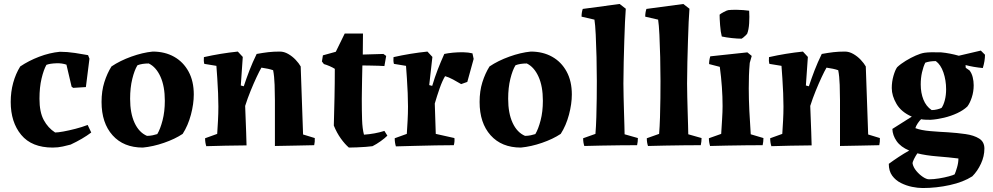

<svg xmlns="http://www.w3.org/2000/svg" viewBox="-20 -732 5004 968"><path d="M246 12Q140 12 87 -52Q34 -116 34 -218Q34 -269 46.5 -314.5Q59 -360 82 -397Q125 -426 177.5 -446Q230 -466 282 -471Q318 -471 358 -465Q398 -459 424 -454L431 -436L413 -293L349 -289L341 -295L315 -406Q292 -414 265 -413Q232 -412 214 -405Q200 -380 189.5 -336Q179 -292 179 -234Q179 -167 200.5 -127Q222 -87 258 -64Q272 -64 299.5 -69Q327 -74 360 -82.5Q393 -91 422 -102L440 -64Q419 -48 392.5 -32.5Q366 -17 336 -3Q321 1 297 6.5Q273 12 246 12Z M700 12Q603 12 547.5 -50Q492 -112 492 -218Q492 -273 506 -317.5Q520 -362 542 -397Q585 -426 642 -446.5Q699 -467 750 -472Q811 -472 857.5 -446Q904 -420 930.5 -371.5Q957 -323 957 -256Q957 -208 942.5 -153.5Q928 -99 901 -57Q862 -31 807 -12Q752 7 700 12ZM721 -47Q736 -47 750 -50Q764 -53 773 -56Q788 -81 799.5 -125Q811 -169 811 -224Q811 -297 789 -345.5Q767 -394 730 -412Q696 -412 673 -403Q658 -379 647 -334.5Q636 -290 636 -234Q636 -161 658.5 -112.5Q681 -64 721 -47Z M1020 5Q1014 -13 1014 -35L1075 -57Q1077 -87 1079 -123.5Q1081 -160 1081 -195Q1081 -225 1079.5 -262.5Q1078 -300 1075.5 -336.5Q1073 -373 1071 -400L1010 -410Q1006 -425 1008 -444Q1092 -463 1179 -472L1204 -445L1194 -301L1209 -297Q1223 -339 1238 -378Q1253 -417 1274 -460Q1307 -466 1333 -469Q1359 -472 1391 -472Q1412 -472 1433 -460Q1454 -448 1470.5 -430.5Q1487 -413 1496 -397Q1499 -311 1502 -225.5Q1505 -140 1508 -54L1567 -36Q1568 -17 1564 0Q1525 1 1471 2Q1417 3 1366 4V-226Q1366 -260 1364.5 -304Q1363 -348 1357 -378Q1334 -386 1298 -391Q1288 -374 1273.5 -343Q1259 -312 1243.5 -274Q1228 -236 1216 -198L1221 -66L1222 -32Q1222 -24 1222.5 -16Q1223 -8 1223 1Q1171 1 1116 2.5Q1061 4 1020 5Z M1739 12Q1719 -5 1698.5 -33.5Q1678 -62 1663 -99Q1665 -170 1666.5 -241.5Q1668 -313 1668 -385Q1657 -392 1642 -398.5Q1627 -405 1613 -409L1603 -422L1608 -453L1673 -471L1718 -563H1810L1809 -457L1913 -460L1927 -450L1918 -399Q1909 -400 1888 -400.5Q1867 -401 1844 -401.5Q1821 -402 1807 -402Q1806 -370 1805.5 -334Q1805 -298 1804.5 -270Q1804 -242 1804 -233Q1804 -174 1805.5 -128.5Q1807 -83 1815 -53Q1871 -57 1918 -72L1933 -48Q1920 -35 1899 -20Q1878 -5 1858 5Q1846 7 1824 8.5Q1802 10 1779 11Q1756 12 1739 12Z M1976 6Q1970 -13 1970 -35L2031 -57Q2033 -87 2035 -123.5Q2037 -160 2037 -195Q2037 -225 2035.5 -262.5Q2034 -300 2031.5 -336.5Q2029 -373 2027 -400L1966 -410Q1962 -425 1964 -444Q2048 -463 2135 -472L2160 -445L2144 -303L2159 -299Q2172 -343 2187 -381.5Q2202 -420 2220 -460Q2238 -464 2264 -466.5Q2290 -469 2316 -468.5Q2342 -468 2362 -463L2368 -435L2336 -319L2305 -308Q2287 -319 2264.5 -331Q2242 -343 2224 -348Q2210 -325 2196.5 -286.5Q2183 -248 2172 -210L2177 -57L2271 -36Q2273 -19 2268 0Q2230 0 2176.5 1Q2123 2 2069 3.5Q2015 5 1976 6Z M2606 12Q2509 12 2453.5 -50Q2398 -112 2398 -218Q2398 -273 2412 -317.5Q2426 -362 2448 -397Q2491 -426 2548 -446.5Q2605 -467 2656 -472Q2717 -472 2763.5 -446Q2810 -420 2836.5 -371.5Q2863 -323 2863 -256Q2863 -208 2848.5 -153.5Q2834 -99 2807 -57Q2768 -31 2713 -12Q2658 7 2606 12ZM2627 -47Q2642 -47 2656 -50Q2670 -53 2679 -56Q2694 -81 2705.5 -125Q2717 -169 2717 -224Q2717 -297 2695 -345.5Q2673 -394 2636 -412Q2602 -412 2579 -403Q2564 -379 2553 -334.5Q2542 -290 2542 -234Q2542 -161 2564.5 -112.5Q2587 -64 2627 -47Z M2926 4Q2920 -13 2920 -35L2982 -57Q2985 -93 2986.5 -140.5Q2988 -188 2988.5 -236.5Q2989 -285 2989 -324Q2989 -382 2987.5 -444Q2986 -506 2983.5 -557Q2981 -608 2977 -633L2912 -648Q2912 -669 2918 -687L3104 -712L3135 -688Q3133 -663 3131 -621Q3129 -579 3127.5 -526.5Q3126 -474 3124.5 -418.5Q3123 -363 3123 -311Q3123 -281 3124 -243Q3125 -205 3126 -167.5Q3127 -130 3128 -100Q3129 -70 3129 -55L3196 -36Q3196 -27 3195 -18Q3194 -9 3192 0Q3158 0 3109 0.5Q3060 1 3010.5 2Q2961 3 2926 4Z M3247 4Q3241 -13 3241 -35L3303 -57Q3306 -93 3307.5 -140.5Q3309 -188 3309.5 -236.5Q3310 -285 3310 -324Q3310 -382 3308.5 -444Q3307 -506 3304.5 -557Q3302 -608 3298 -633L3233 -648Q3233 -669 3239 -687L3425 -712L3456 -688Q3454 -663 3452 -621Q3450 -579 3448.5 -526.5Q3447 -474 3445.5 -418.5Q3444 -363 3444 -311Q3444 -281 3445 -243Q3446 -205 3447 -167.5Q3448 -130 3449 -100Q3450 -70 3450 -55L3517 -36Q3517 -27 3516 -18Q3515 -9 3513 0Q3479 0 3430 0.5Q3381 1 3331.5 2Q3282 3 3247 4Z M3560 4Q3554 -15 3554 -35L3616 -57Q3618 -89 3620.5 -129.5Q3623 -170 3623 -197Q3623 -244 3619.5 -293.5Q3616 -343 3609 -395L3555 -409Q3555 -429 3561 -448L3748 -468L3770 -450L3760 -415Q3757 -382 3756 -351Q3755 -320 3755 -286Q3755 -234 3758 -172.5Q3761 -111 3765 -55L3829 -36Q3829 -27 3828 -18Q3827 -9 3825 0Q3791 0 3742 0.5Q3693 1 3644 2Q3595 3 3560 4ZM3619 -548Q3613 -571 3610.5 -605Q3608 -639 3608 -658Q3613 -663 3629 -671.5Q3645 -680 3652 -681Q3665 -683 3696.5 -682.5Q3728 -682 3757 -678Q3759 -648 3757 -615Q3755 -582 3747 -562Q3747 -561 3740.5 -554.5Q3734 -548 3727 -542.5Q3720 -537 3719 -537Q3698 -537 3670 -540Q3642 -543 3619 -548Z M3869 5Q3863 -13 3863 -35L3924 -57Q3926 -87 3928 -123.5Q3930 -160 3930 -195Q3930 -225 3928.5 -262.5Q3927 -300 3924.5 -336.5Q3922 -373 3920 -400L3859 -410Q3855 -425 3857 -444Q3941 -463 4028 -472L4053 -445L4043 -301L4058 -297Q4072 -339 4087 -378Q4102 -417 4123 -460Q4156 -466 4182 -469Q4208 -472 4240 -472Q4261 -472 4282 -460Q4303 -448 4319.5 -430.5Q4336 -413 4345 -397Q4348 -311 4351 -225.5Q4354 -140 4357 -54L4416 -36Q4417 -17 4413 0Q4374 1 4320 2Q4266 3 4215 4V-226Q4215 -260 4213.5 -304Q4212 -348 4206 -378Q4183 -386 4147 -391Q4137 -374 4122.5 -343Q4108 -312 4092.5 -274Q4077 -236 4065 -198L4070 -66L4071 -32Q4071 -24 4071.5 -16Q4072 -8 4072 1Q4020 1 3965 2.5Q3910 4 3869 5Z M4632 216Q4607 216 4578 210Q4549 204 4522 190.5Q4495 177 4478 153.5Q4461 130 4461 94Q4484 77 4510.5 59.5Q4537 42 4564 27Q4521 9 4500.5 -20.5Q4480 -50 4479 -82L4577 -144Q4524 -167 4500 -208Q4476 -249 4476 -288Q4476 -320 4484.5 -349.5Q4493 -379 4503 -393Q4521 -410 4546.5 -425.5Q4572 -441 4597 -452Q4622 -463 4641 -466Q4655 -468 4676 -468.5Q4697 -469 4725 -468Q4747 -466 4770 -461.5Q4793 -457 4814 -451L4925 -477L4946 -456Q4946 -425 4935 -389Q4913 -391 4889.5 -395Q4866 -399 4848 -404L4849 -390L4868 -377Q4879 -363 4884 -343Q4889 -323 4889 -302Q4889 -270 4879.5 -241Q4870 -212 4857 -195Q4837 -176 4806 -161.5Q4775 -147 4739.5 -138.5Q4704 -130 4672 -128Q4660 -128 4646 -128.5Q4632 -129 4624 -131Q4616 -124 4607 -110.5Q4598 -97 4595 -86Q4623 -75 4670.5 -71Q4718 -67 4760 -65Q4806 -62 4848 -56Q4890 -50 4916.5 -33.5Q4943 -17 4943 17Q4943 56 4925.5 93.5Q4908 131 4882 157Q4837 186 4769 201Q4701 216 4632 216ZM4677 -177Q4691 -177 4705 -180.5Q4719 -184 4727 -188Q4737 -202 4743.5 -227Q4750 -252 4750 -282Q4750 -327 4736.5 -366.5Q4723 -406 4698 -424Q4667 -424 4645 -416Q4635 -396 4628.5 -367.5Q4622 -339 4622 -306Q4622 -264 4635.5 -230Q4649 -196 4677 -177ZM4664 172Q4687 172 4714.5 167.5Q4742 163 4764 157Q4786 151 4793 147Q4798 136 4805 112.5Q4812 89 4812 67Q4764 61 4706.5 56.5Q4649 52 4605 41Q4596 54 4588 70Q4580 86 4581 93Q4585 112 4600 130Q4615 148 4633 160Q4651 172 4664 172Z"/></svg>

Font: Labrada
Style: Bold
Weight: 700
Designer: Mercedes Jáuregui
Foundry: Omnibus-Type Team
Version: Version 1.000; ttfautohint (v1.8.4.7-5d5b)